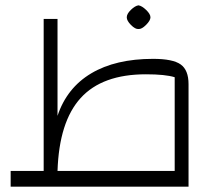

<svg xmlns="http://www.w3.org/2000/svg" viewBox="-20 -701 833 721"><path d="M688 -385V0H20V-59H144V-630H196V-266Q231 -371 322.5 -425.5Q414 -480 555 -480Q629 -480 658.5 -459Q688 -438 688 -385ZM636 -59V-411Q601 -422 528 -422Q364 -422 283 -333Q202 -244 196 -59ZM456 -636Q456 -649 471.5 -664Q487 -679 500 -681Q513 -679 529 -663.5Q545 -648 545 -636Q545 -624 528.5 -607.5Q512 -591 500 -592Q488 -591 472 -607Q456 -623 456 -636Z"/></svg>

Font: Changa ExtraLight
Style: Regular
Weight: 275
Designer: Eduardo Rodriguez Tunni
Foundry: Eduardo Rodriguez Tunni
Version: Version 2.002; ttfautohint (v1.5) -l 8 -r 50 -G 200 -x 14 -H